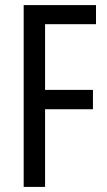

<svg xmlns="http://www.w3.org/2000/svg" viewBox="-20 -734 420 754"><path d="M157 0H73V-714H357V-639H157V-381H345V-305H157Z"/></svg>

Font: Noto Sans Sinhala UI ExtraCondensed
Style: Regular
Weight: 400
Width: 2
Designer: Jelle Bosma - Monotype Design Team
Foundry: Monotype Imaging Inc.
Version: Version 2.006; ttfautohint (v1.8.4.7-5d5b)